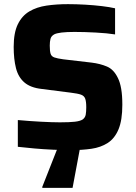

<svg xmlns="http://www.w3.org/2000/svg" viewBox="-20 -716 656 926"><path d="M323 8Q282 8 236 6Q190 4 145.5 0Q101 -4 66 -8V-137Q121 -132 177 -129Q233 -126 269 -126Q316 -126 341.5 -129Q367 -132 379 -140Q391 -149 393.5 -163.5Q396 -178 396 -199Q396 -226 391 -240Q386 -254 370.5 -259.5Q355 -265 322 -269L181 -287Q127 -293 97.5 -318.5Q68 -344 57 -387.5Q46 -431 46 -490Q46 -558 66 -599Q86 -640 121.5 -661Q157 -682 204.5 -689Q252 -696 308 -696Q348 -696 391 -693.5Q434 -691 471.5 -686.5Q509 -682 535 -676V-550Q498 -556 442.5 -559Q387 -562 339 -562Q263 -562 241 -550Q227 -542 223.5 -528.5Q220 -515 220 -496Q220 -470 224 -457Q228 -444 242 -439Q256 -434 285 -430L422 -414Q463 -409 496 -395Q529 -381 549 -339Q559 -319 564.5 -287.5Q570 -256 570 -211Q570 -136 551.5 -92Q533 -48 499.5 -26.5Q466 -5 421 1.5Q376 8 323 8ZM184 190V185L264 -18H368V-13L330 190Z"/></svg>

Font: Saira
Style: Bold
Weight: 700
Designer: Hector Gatti with collaboration of the Omnibus-Type team
Foundry: Omnibus-Type
Version: Version 1.100; ttfautohint (v1.8.3)